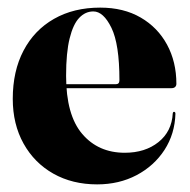

<svg xmlns="http://www.w3.org/2000/svg" viewBox="-20 -474 498 504"><path d="M443 -254Q443 -249 439.8 -245.8Q436.5 -242.5 429.5 -242.5H118.5V-253H284.5Q293.5 -253 293.5 -263.5Q293.5 -358 272.5 -401Q251.5 -444 225 -444Q204 -444 188 -427.2Q172 -410.5 162.8 -373.2Q153.5 -336 153.5 -275Q153.5 -172 195.8 -122.5Q238 -73 307.5 -73Q361 -73 396 -101Q431 -129 433.5 -176.5Q434 -179 435 -179.8Q436 -180.5 436.5 -180.5Q438 -180.5 439.2 -179.5Q440.5 -178.5 440.5 -175.5Q439 -122.5 411.8 -80.5Q384.5 -38.5 338.5 -14.2Q292.5 10 235 10Q170 10 120 -18.2Q70 -46.5 41.8 -97.2Q13.5 -148 13.5 -214.5Q13.5 -287.5 41.8 -341.2Q70 -395 121.8 -424.5Q173.5 -454 243 -454Q304.5 -454 349.2 -428Q394 -402 418.5 -356.8Q443 -311.5 443 -254Z"/></svg>

Font: Fraunces 120pt
Style: Bold
Weight: 700
Version: Version 1.000;[b76b70a41]